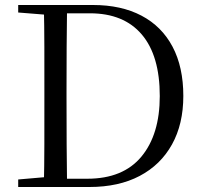

<svg xmlns="http://www.w3.org/2000/svg" viewBox="-20 -748 810 768"><path d="M52.8 0V-30.1L190.9 -42.1H202.2V0ZM155.3 0Q157.3 -83.6 157.4 -170.3Q157.5 -256.9 157.5 -357.6V-385.1Q157.5 -474.3 157.4 -559.5Q157.3 -644.8 155.3 -728H248.3Q247.1 -645.2 246.6 -559.9Q246.1 -474.5 246.1 -385.1V-357.6Q246.1 -257.3 246.6 -170.7Q247.1 -84.1 248.3 0ZM202.2 0V-33.1H329.3Q472.4 -33.1 545.8 -121.7Q619.1 -210.3 619.1 -363.7Q619.1 -525.4 547.1 -610.1Q475 -694.8 339.6 -694.8H202.2V-728H352.2Q464.9 -728 545.9 -685.4Q626.9 -642.8 670.1 -561.4Q713.3 -479.9 713.3 -364.2Q713.3 -251.9 668 -170.3Q622.7 -88.6 538.8 -44.3Q454.9 0 337.6 0ZM52.8 -698V-728H202.2V-686.9H190.9Z"/></svg>

Font: Early Summer Mincho VF
Style: Regular
Weight: 250
Designer: GuiWonder
Version: Version 1.002